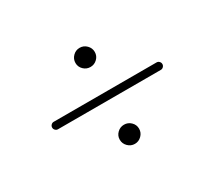

<svg xmlns="http://www.w3.org/2000/svg" viewBox="-121 -928 1242 1111"><g transform="rotate(-30 500.0 -373.0)"><path d="M454.6 -585Q435.5 -603.5 435.5 -629.9Q435.5 -656.2 454.6 -675.3Q473.6 -694.3 500 -694.3Q526.4 -694.3 545.4 -675.3Q564.5 -656.2 564.5 -629.9Q564.5 -603.5 545.4 -585Q526.4 -566.4 500 -566.4Q473.6 -566.4 454.6 -585ZM156.2 -398.4H843.8Q853.5 -398.4 860.8 -391.1Q868.2 -383.8 868.2 -373.5Q868.2 -363.3 860.8 -356Q853.5 -348.6 843.8 -348.6H156.2Q146.5 -348.6 139.2 -356Q131.8 -363.3 131.8 -373.5Q131.8 -383.8 139.2 -391.1Q146.5 -398.4 156.2 -398.4ZM454.6 -71.8Q435.5 -90.8 435.5 -117.2Q435.5 -143.6 454.6 -162.1Q473.6 -180.7 500 -180.7Q526.4 -180.7 545.4 -162.1Q564.5 -143.6 564.5 -117.2Q564.5 -90.8 545.4 -71.8Q526.4 -52.7 500 -52.7Q473.6 -52.7 454.6 -71.8Z"/></g></svg>

Font: Gen Jyuu Gothic P Light
Style: Regular
Weight: 200
Designer: [Source Han Sans]
Ryoko NISHIZUKA  (kana & ideographs); Paul D. Hunt (Latin, Greek & Cyrillic); Wenlong ZHANG  (bopomofo
Version: Version 1.002.20150607